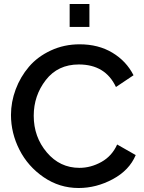

<svg xmlns="http://www.w3.org/2000/svg" viewBox="-20 -936 724 962"><path d="M35 -360Q35 -425 58.5 -488Q82 -551 125 -601.5Q168 -652 234.5 -683Q301 -714 379 -714Q473 -714 543 -672Q613 -630 649 -559L561 -500Q508 -613 375 -613Q270 -613 209.5 -535Q149 -457 149 -356Q149 -250 214.5 -172.5Q280 -95 378 -95Q435 -95 488 -124.5Q541 -154 567 -212L660 -159Q628 -83 545.5 -38.5Q463 6 374 6Q278 6 199 -48Q120 -102 77.5 -185.5Q35 -269 35 -360ZM428 -801H329V-916H428Z"/></svg>

Font: Raleway
Style: Regular
Weight: 600
Designer: Matt McInerney, Pablo Impallari, Rodrigo Fuenzalida
Foundry: Matt McInerney, Pablo Impallari, Rodrigo Fuenzalida
Version: Version 1.000;PS 001.001;hotconv 1.0.56; ttfautohint (v1.5)